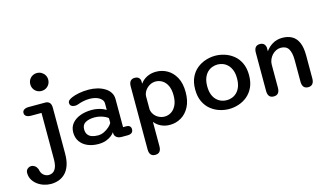

<svg xmlns="http://www.w3.org/2000/svg" viewBox="-169 -1120 2988 1735"><g transform="rotate(-15 1325.0 -253.0)"><path d="M257 -586Q234 -586 214.8 -597Q195.5 -608 184.5 -627.2Q173.5 -646.5 173.5 -670Q173.5 -693.5 184.5 -712.5Q195.5 -731.5 214.8 -742.5Q234 -753.5 257 -753.5Q280.5 -753.5 299.5 -742.2Q318.5 -731 329.8 -712Q341 -693 341 -670Q341 -646.5 329.8 -627.2Q318.5 -608 299.5 -597Q280.5 -586 257 -586ZM-61.5 96.5Q-61.5 73 -45.8 59.2Q-30 45.5 -10 45.5Q7.5 45.5 22.8 56.5Q38 67.5 47.5 89.5Q54 128.5 76 146.5Q98 164.5 123 164.5Q146 164.5 164.2 152.8Q182.5 141 193.5 112.8Q204.5 84.5 204.5 35V-394.5H107.5Q79 -394.5 63 -405Q47 -415.5 47 -435.5Q47 -455 63 -465.5Q79 -476 107.5 -476H259.5Q315.5 -476 315.5 -413V14Q315.5 81.5 299.2 126.5Q283 171.5 255.2 198.2Q227.5 225 193.2 236.5Q159 248 122.5 248Q89.5 248 56.8 237.5Q24 227 -2.8 207Q-29.5 187 -45.5 159.2Q-61.5 131.5 -61.5 96.5Z M847.5 2.5Q817.5 2.5 800 -12.2Q782.5 -27 782.5 -48.5V-59.5Q775 -46.5 755 -30Q735 -13.5 703.8 -1.5Q672.5 10.5 630 10.5Q574.5 10.5 530.5 -8.2Q486.5 -27 461 -62.8Q435.5 -98.5 435.5 -149Q435.5 -199 464 -233.2Q492.5 -267.5 540.8 -285.2Q589 -303 648.5 -303Q680.5 -303 707.5 -296.8Q734.5 -290.5 753.8 -282.2Q773 -274 781 -268.5V-328Q781 -347 770.2 -361.5Q759.5 -376 741.8 -385.8Q724 -395.5 701.8 -400.2Q679.5 -405 656.5 -405Q625 -405 595.8 -398.8Q566.5 -392.5 545 -384Q536.5 -380.5 528.5 -379.5Q520.5 -378.5 514.5 -378.5Q494.5 -378.5 481 -388Q467.5 -397.5 467.5 -416Q467.5 -432.5 480 -442.2Q492.5 -452 509.5 -459.5Q535.5 -471 577 -479.2Q618.5 -487.5 668.5 -487.5Q709 -487.5 747.2 -478.2Q785.5 -469 816.2 -450.8Q847 -432.5 865 -405.2Q883 -378 883 -342V-79.5H913Q934.5 -79.5 945.5 -69.2Q956.5 -59 956.5 -40Q956.5 -21.5 944 -9.5Q931.5 2.5 901.5 2.5ZM781 -191Q772.5 -199.5 753.2 -209Q734 -218.5 708.8 -225Q683.5 -231.5 657 -231.5Q605 -231.5 571.5 -213Q538 -194.5 538 -151.5Q538 -121 551.5 -102Q565 -83 589.5 -74.5Q614 -66 646.5 -66Q677.5 -66 705.2 -80Q733 -94 753.2 -112.8Q773.5 -131.5 781 -146.5Z M1045 -416.5Q1045 -483 1100.5 -483Q1120 -483 1133.5 -473.2Q1147 -463.5 1151 -443.5L1151.5 -414Q1175 -448 1213.5 -467.2Q1252 -486.5 1299.5 -486.5Q1355.5 -486.5 1403.8 -459Q1452 -431.5 1481.8 -376.5Q1511.5 -321.5 1511.5 -239Q1511.5 -157 1481.8 -101.2Q1452 -45.5 1403.8 -17.5Q1355.5 10.5 1299.5 10.5Q1254.5 10.5 1217 -7.2Q1179.5 -25 1156 -56V171.5Q1156 238 1100.5 238Q1045 238 1045 171.5ZM1156 -172.5Q1159.5 -144.5 1176.5 -122Q1193.5 -99.5 1218.8 -87Q1244 -74.5 1272 -74.5Q1306 -74.5 1334.8 -93Q1363.5 -111.5 1381 -148.2Q1398.5 -185 1398.5 -239Q1398.5 -294.5 1381 -330.5Q1363.5 -366.5 1334.8 -384.2Q1306 -402 1272 -402Q1244 -402 1218.5 -388Q1193 -374 1176 -350.5Q1159 -327 1156 -298Z M1853 10.5Q1808 10.5 1763.5 -3.8Q1719 -18 1682 -48.2Q1645 -78.5 1622.8 -125.8Q1600.5 -173 1600.5 -239Q1600.5 -305 1622.8 -352.2Q1645 -399.5 1682 -429.2Q1719 -459 1763.5 -473.2Q1808 -487.5 1853 -487.5Q1897 -487.5 1941.5 -473.2Q1986 -459 2023 -429.2Q2060 -399.5 2082.2 -352.2Q2104.5 -305 2104.5 -239Q2104.5 -173 2082.2 -125.8Q2060 -78.5 2023 -48.2Q1986 -18 1941.5 -3.8Q1897 10.5 1853 10.5ZM1853 -72Q1878.5 -72 1903 -81.2Q1927.5 -90.5 1947.8 -110.5Q1968 -130.5 1980 -162.2Q1992 -194 1992 -239Q1992 -283.5 1980 -315Q1968 -346.5 1947.8 -366.8Q1927.5 -387 1903 -396.2Q1878.5 -405.5 1853 -405.5Q1827.5 -405.5 1802.5 -396.2Q1777.5 -387 1757.2 -366.8Q1737 -346.5 1725 -315Q1713 -283.5 1713 -239Q1713 -194 1725 -162.2Q1737 -130.5 1757.2 -110.5Q1777.5 -90.5 1802.5 -81.2Q1827.5 -72 1853 -72Z M2594 5Q2538 5 2538 -62V-261.5Q2538 -333 2516.2 -368.2Q2494.5 -403.5 2444.5 -403.5Q2421 -403.5 2399.8 -393Q2378.5 -382.5 2362.2 -364.8Q2346 -347 2336.5 -324.2Q2327 -301.5 2327 -277.5V-62Q2327 5 2271 5Q2216 5 2216 -62V-418.5Q2216 -485 2271 -485Q2316.5 -485 2324.5 -439V-403Q2349 -439 2389 -463Q2429 -487 2480.5 -487Q2532.5 -487 2570.2 -466Q2608 -445 2628.5 -398.8Q2649 -352.5 2649 -277.5V-62Q2649 -29.5 2634.8 -12.2Q2620.5 5 2594 5Z"/></g></svg>

Font: Sono Medium
Style: Regular
Weight: 500
Designer: Tyler Finck
Foundry: Tyler Finck
Version: Version 2.112